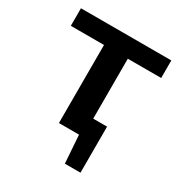

<svg xmlns="http://www.w3.org/2000/svg" viewBox="-152 -600 803 852"><g transform="rotate(30 249.5 -173.5)"><path d="M481 -400H310V-93H381V143H301L291 0H188V-400H18V-490H481Z"/></g></svg>

Font: Exo 2 Semi Bold
Style: Regular
Weight: 600
Designer: Natanael Gama
Version: Version 1.001;PS 001.001;hotconv 1.0.88;makeotf.lib2.5.64775